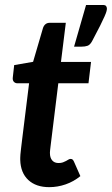

<svg xmlns="http://www.w3.org/2000/svg" viewBox="-20 -764 461 792"><path d="M403.5 -743.5Q415 -743.5 418 -738.5Q421 -733.5 421 -728.5Q421 -724 419.2 -717.2Q417.5 -710.5 411.2 -696.2Q405 -682 392.8 -657.5Q380.5 -633 359.5 -593.5Q351.5 -579 341.2 -575.2Q331 -571.5 315.5 -571.5H285.5L335 -743.5ZM63.5 -104.5Q63.5 -108 63.5 -112.8Q63.5 -117.5 64.2 -126.8Q65 -136 66.8 -151.2Q68.5 -166.5 71.5 -190.5L100 -420.5H51.5Q42.5 -420.5 36.8 -427Q31 -433.5 33 -446.5L38.5 -495.5L116.5 -509L157.5 -649Q161 -659 168 -664.5Q175 -670 185.5 -670H251.5L231.5 -508.5H355.5L345 -420.5H220.5L193 -197Q190.5 -176.5 189 -164.5Q187.5 -152.5 186.8 -145.8Q186 -139 186 -136.2Q186 -133.5 186 -132.5Q186 -113.5 195.2 -102.5Q204.5 -91.5 221.5 -91.5Q232 -91.5 239.5 -94.2Q247 -97 252.5 -100Q258 -103 262.5 -105.8Q267 -108.5 271 -108.5Q276.5 -108.5 279.5 -105.8Q282.5 -103 285 -97.5L311.5 -37.5Q284 -15 250.8 -3.5Q217.5 8 183 8Q128.5 8 96.8 -21.5Q65 -51 63.5 -104.5Z"/></svg>

Font: Lato 2
Style: Bold Italic
Weight: 700
Italic angle: -7°
Designer: Lukasz Dziedzic with Adam Twardoch and Botio Nikoltchev
Foundry: tyPoland Lukasz Dziedzic
Version: Version 2.015; 2015-08-06; http://www.latofonts.com/